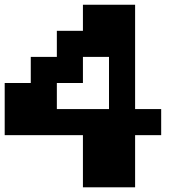

<svg xmlns="http://www.w3.org/2000/svg" viewBox="-20 -798 818 818"><path d="M444.4 -333.3V-555.6H333.3V-444.4H222.2V-333.3ZM555.6 -333.3H666.7V-222.2H555.6V0H333.3V-222.2H0V-444.4H111.1V-555.6H222.2V-666.7H333.3V-777.8H555.6Z"/></svg>

Font: Pixeloid Sans
Style: Bold
Weight: 700
Monospace: yes
Designer: GGBot
Version: 0.3